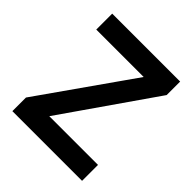

<svg xmlns="http://www.w3.org/2000/svg" viewBox="-186 -809 937 937"><g transform="rotate(45 282.0 -340.5)"><path d="M408 -609 407 -571H54V-681H523V-588L163 -70L153 -110H527V0H46V-94Z"/></g></svg>

Font: Gabarito Medium
Style: Regular
Weight: 500
Designer: Leandro Assis / Alvaro Franca / Felipe Casaprima
Foundry: Naipe Foundry
Version: Version 1.000